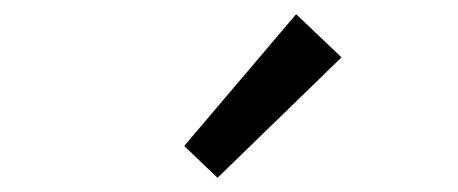

<svg xmlns="http://www.w3.org/2000/svg" viewBox="-20 -892 646 271"><path d="M240 -686 398 -872 462 -811 287 -641Z"/></svg>

Font: Noto Sans Tobesmart edit
Style: Regular
Weight: 400
Designer: Ryoko NISHIZUKA  (kana & ideographs); Paul D. Hunt (Latin, Greek & Cyrillic); Wenlong ZHANG  (bopomofo); Sandoll Communi
Foundry: Adobe Systems Incorporated
Version: Version 1.005 Oct 7, 2021